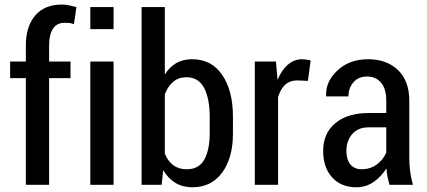

<svg xmlns="http://www.w3.org/2000/svg" viewBox="-20 -792 1830 823"><path d="M90.8 0Q90.8 -114.3 90.8 -457Q74.2 -457 23.4 -457Q23.4 -461.9 23.4 -475.6Q23.4 -479.5 23.4 -484.4Q23.4 -499 23.4 -528.3Q40 -528.3 90.8 -528.3Q90.8 -544.9 90.8 -596.7Q90.8 -679.7 131.8 -726.6Q171.9 -772.5 245.1 -772.5Q258.8 -772.5 273.4 -769.5Q289.1 -766.6 307.6 -761.7Q303.7 -737.3 296.9 -688.5Q289.1 -691.4 279.3 -693.4Q268.6 -694.3 256.8 -694.3Q223.6 -694.3 207 -668.9Q190.4 -643.6 190.4 -596.7Q190.4 -573.2 190.4 -528.3Q213.9 -528.3 282.2 -528.3Q282.2 -510.7 282.2 -457Q259.8 -457 190.4 -457Q190.4 -342.8 190.4 0Q166 0 90.8 0Z M466.8 0Q442.4 0 367.2 0Q367.2 -20.5 367.2 -51.8Q367.2 -145.5 367.2 -330.1Q367.2 -379.9 367.2 -528.3Q392.6 -528.3 466.8 -528.3Q466.8 -396.5 466.8 0ZM466.8 -667Q442.4 -667 367.2 -667Q367.2 -690.4 367.2 -761.7Q392.6 -761.7 466.8 -761.7Q466.8 -738.3 466.8 -667Z M978.5 -219.7Q978.5 -115.2 932.6 -52.7Q886.7 10.7 804.7 10.7Q763.7 10.7 732.4 -7.8Q701.2 -26.4 679.7 -62.5Q677.7 -41 672.9 0Q651.4 0 586.9 0Q586.9 -35.2 586.9 -91.8Q586.9 -215.8 586.9 -444.3Q586.9 -523.4 586.9 -761.7Q611.3 -761.7 686.5 -761.7Q686.5 -689.5 686.5 -472.7Q706.1 -503.9 735.4 -521.5Q764.6 -538.1 803.7 -538.1Q886.7 -538.1 932.6 -470.7Q978.5 -403.3 978.5 -292Q978.5 -268.6 978.5 -219.7ZM878.9 -292Q878.9 -368.2 855.5 -414.1Q831.1 -460.9 779.3 -460.9Q745.1 -460.9 722.7 -441.4Q699.2 -421.9 686.5 -387.7Q686.5 -303.7 686.5 -133.8Q699.2 -101.6 722.7 -84Q746.1 -66.4 780.3 -66.4Q832 -66.4 855.5 -107.4Q878.9 -149.4 878.9 -219.7Q878.9 -244.1 878.9 -292Z M1299.8 -445.3Q1288.1 -445.3 1253.9 -447.3Q1222.7 -447.3 1202.1 -428.7Q1182.6 -410.2 1171.9 -376Q1171.9 -251 1171.9 0Q1146.5 0 1072.3 0Q1072.3 -20.5 1072.3 -51.8Q1072.3 -145.5 1072.3 -331.1Q1072.3 -379.9 1072.3 -528.3Q1094.7 -528.3 1163.1 -528.3Q1164.1 -508.8 1169.9 -449.2Q1186.5 -491.2 1213.9 -514.6Q1240.2 -538.1 1275.4 -538.1Q1285.2 -538.1 1294.9 -536.1Q1305.7 -535.2 1311.5 -532.2Q1307.6 -502.9 1299.8 -445.3Z M1649.4 0Q1644.5 -18.6 1640.6 -35.2Q1637.7 -52.7 1636.7 -70.3Q1614.3 -35.2 1581.1 -11.7Q1547.9 10.7 1507.8 10.7Q1441.4 10.7 1403.3 -32.2Q1365.2 -74.2 1365.2 -144.5Q1365.2 -220.7 1417 -263.7Q1468.8 -307.6 1561.5 -307.6Q1585.9 -307.6 1635.7 -307.6Q1635.7 -320.3 1635.7 -361.3Q1635.7 -410.2 1614.3 -436.5Q1592.8 -463.9 1552.7 -463.9Q1516.6 -463.9 1495.1 -439.5Q1473.6 -415 1473.6 -378.9Q1442.4 -378.9 1378.9 -378.9Q1378.9 -379.9 1377.9 -381.8Q1375 -442.4 1426.8 -490.2Q1477.5 -538.1 1558.6 -538.1Q1636.7 -538.1 1685.5 -492.2Q1734.4 -445.3 1734.4 -360.4Q1734.4 -278.3 1734.4 -115.2Q1734.4 -85 1738.3 -55.7Q1742.2 -27.3 1750 0Q1716.8 0 1649.4 0ZM1530.3 -66.4Q1565.4 -66.4 1593.8 -85.9Q1622.1 -106.4 1635.7 -137.7Q1635.7 -173.8 1635.7 -246.1Q1616.2 -246.1 1559.6 -246.1Q1514.6 -246.1 1489.3 -216.8Q1464.8 -187.5 1464.8 -145.5Q1464.8 -109.4 1481.4 -87.9Q1499 -66.4 1530.3 -66.4Z"/></svg>

Font: Noto Sans Hebrew DECATHLON 
Style: Regular
Weight: 400
Designer: Monotype Design team
Version: Version 1.03 uh